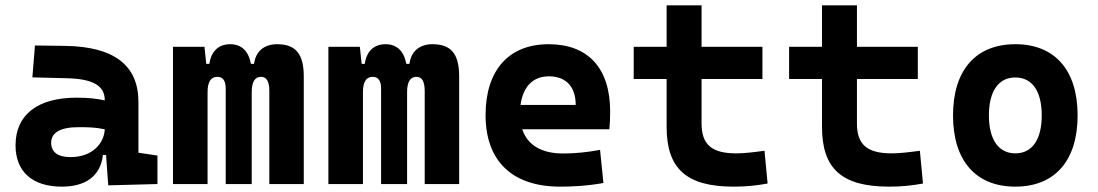

<svg xmlns="http://www.w3.org/2000/svg" viewBox="-20 -694 4142 724"><path d="M388.2 4.9 573.7 0V-107.4L502 -118.2V-309.6C502 -446.3 412.1 -518.6 224.6 -521L111.8 -522.5L102.1 -402.3L234.4 -398.9C327.6 -396.5 375 -372.1 375 -316.9V-315.4C343.8 -322.3 312 -325.7 269 -325.7C122.1 -325.7 38.6 -261.7 38.6 -146C38.6 -46.4 102.5 9.8 212.9 9.8C302.7 9.8 358.9 -29.8 368.2 -109.4H379.9ZM375 -206.5C373 -154.8 329.6 -101.6 245.6 -101.6C198.2 -101.6 172.9 -120.6 172.9 -155.8C172.9 -194.3 208.5 -214.4 275.4 -214.4C309.6 -214.4 337.4 -214.4 375 -206.5Z M995.6 0H1125.5V-405.3C1125.5 -491.2 1094.7 -527.3 1024.9 -527.3C975.1 -527.3 943.8 -499.5 938 -453.1H926.3C917 -502.9 889.2 -527.3 848.1 -527.3C804.2 -527.3 776.4 -501 769.5 -453.1H757.8L751 -517.6H632.3V0H762.7V-346.2C762.7 -385.3 774.9 -404.3 799.8 -404.3C820.3 -404.3 831.1 -389.6 831.1 -360.4V0H929.2V-346.2C929.2 -385.3 940.9 -404.3 964.4 -404.3C985.4 -404.3 995.6 -386.7 995.6 -350.6Z M1581.5 0H1711.4V-405.3C1711.4 -491.2 1680.7 -527.3 1610.8 -527.3C1561 -527.3 1529.8 -499.5 1523.9 -453.1H1512.2C1502.9 -502.9 1475.1 -527.3 1434.1 -527.3C1390.1 -527.3 1362.3 -501 1355.5 -453.1H1343.8L1336.9 -517.6H1218.3V0H1348.6V-346.2C1348.6 -385.3 1360.8 -404.3 1385.7 -404.3C1406.2 -404.3 1417 -389.6 1417 -360.4V0H1515.1V-346.2C1515.1 -385.3 1526.9 -404.3 1550.3 -404.3C1571.3 -404.3 1581.5 -386.7 1581.5 -350.6Z M2091.8 9.8C2133.8 9.8 2189 7.8 2255.4 -3.9L2242.7 -128.9C2195.3 -120.1 2150.4 -115.2 2103.5 -115.2C2022.5 -115.2 1969.2 -146.5 1949.2 -206.5H2277.8C2279.8 -227.5 2280.8 -249 2280.8 -273.4C2280.8 -438.5 2196.3 -527.3 2048.8 -527.3C1897.9 -527.3 1811 -428.7 1811 -259.8C1811 -85.9 1912.6 9.8 2091.8 9.8ZM1942.9 -298.3C1952.1 -367.7 1990.2 -406.2 2049.8 -406.2C2113.3 -406.2 2150.9 -368.2 2150.9 -298.3Z M2746.6 9.8C2793 9.8 2831.5 5.9 2874.5 -2L2862.8 -125.5C2818.8 -119.6 2786.1 -115.7 2756.3 -115.7C2663.1 -115.7 2625.5 -149.4 2625.5 -228.5V-396H2855V-517.6H2625.5V-673.8H2493.7V-517.6H2369.6V-396H2493.7V-215.8C2493.7 -58.1 2567.9 9.8 2746.6 9.8Z M3332.5 9.8C3378.9 9.8 3417.5 5.9 3460.4 -2L3448.7 -125.5C3404.8 -119.6 3372.1 -115.7 3342.3 -115.7C3249 -115.7 3211.4 -149.4 3211.4 -228.5V-396H3440.9V-517.6H3211.4V-673.8H3079.6V-517.6H2955.6V-396H3079.6V-215.8C3079.6 -58.1 3153.8 9.8 3332.5 9.8Z M3808.6 9.8C3957.5 9.8 4043.5 -87.9 4043.5 -258.8C4043.5 -429.7 3957.5 -527.3 3808.6 -527.3C3659.7 -527.3 3573.7 -429.7 3573.7 -258.8C3573.7 -87.9 3659.7 9.8 3808.6 9.8ZM3808.6 -115.7C3745.6 -115.7 3709 -167.5 3709 -258.8C3709 -350.6 3745.6 -401.9 3808.6 -401.9C3872.1 -401.9 3908.2 -350.6 3908.2 -258.8C3908.2 -167.5 3872.1 -115.7 3808.6 -115.7Z"/></svg>

Font: Cascadia Code
Style: Bold
Weight: 700
Monospace: yes
Designer: Aaron Bell
Foundry: Saja Typeworks
Version: Version 2404.023